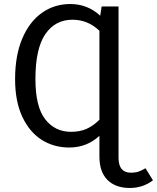

<svg xmlns="http://www.w3.org/2000/svg" viewBox="-20 -721 780 954"><path d="M740 175Q690 213 625 213Q554 213 514 173Q474 133 474 57V-46Q411 12 324 12Q248 12 187.5 -26Q127 -64 91 -140.5Q55 -217 55 -328Q55 -445 90.5 -529Q126 -613 188 -657Q250 -701 329 -701Q415 -701 478 -643L485 -689H569V63Q569 137 630 137Q653 137 668.5 131.5Q684 126 703 115ZM474 -126V-568Q417 -623 340 -623Q254 -623 205 -551Q156 -479 156 -328Q156 -191 204.5 -128.5Q253 -66 333 -66Q377 -66 410.5 -81Q444 -96 474 -126Z"/></svg>

Font: FiraGOUPP
Style: Medium
Weight: 400
Designer: bBox Type
Foundry: bBox Type GmbH
Version: Version 1.001